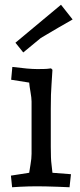

<svg xmlns="http://www.w3.org/2000/svg" viewBox="-20 -785 339 809"><path d="M32 -503Q102 -494 136 -494Q170 -494 179 -495L195 -497L201 -491L197 -428Q194 -393 194 -327V-167Q194 -114 197 -93L201 -57L279 -51L273 4L225 2Q169 0 135 0Q101 0 63 2L31 4L26 -45L103 -57Q104 -66 108.5 -91.5Q113 -117 113 -137V-357Q113 -372 108.5 -397.5Q104 -423 103 -437L27 -449ZM237 -765 286 -703Q236 -675 225 -668L152 -625L78 -564L45 -605Z"/></svg>

Font: Andada
Style: Regular
Weight: 400
Designer: Carolina Giovagnoli
Foundry: Carolina Giovagnoli
Version: Version 1.002